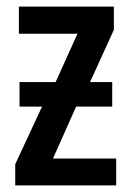

<svg xmlns="http://www.w3.org/2000/svg" viewBox="-20 -560 395 580"><path d="M324 -540V-470L252 -312H319V-238H210L140 -81H331V0H26V-64L107 -238H39V-312H148L214 -458H37V-540Z"/></svg>

Font: Avrile Sans Condensed Medium
Style: Regular
Weight: 500
Width: 3
Designer: Monotype Design Team
Foundry: Monotype Imaging Inc.
Version: Version 2.001;September 10, 2019;FontCreator 11.5.0.2425 64-